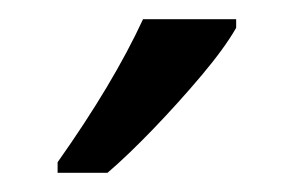

<svg xmlns="http://www.w3.org/2000/svg" viewBox="-20 -786 306 200"><path d="M226 -757Q214 -736 190 -707.5Q166 -679 139.5 -651.5Q113 -624 92 -606H40V-617Q98 -699 129 -766H226Z"/></svg>

Font: Noto Sans Sinhala UI ExtraCondensed
Style: Regular
Weight: 400
Width: 2
Designer: Jelle Bosma - Monotype Design Team
Foundry: Monotype Imaging Inc.
Version: Version 2.006; ttfautohint (v1.8.4.7-5d5b)